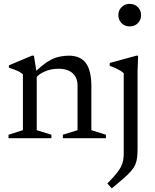

<svg xmlns="http://www.w3.org/2000/svg" viewBox="-20 -730 818 1014"><path d="M174 -344.5V-42.5L251.5 -18.5V0H25V-18.5L101 -42.5V-337Q93 -345.5 77 -353.5Q61 -361.5 27 -372.5V-385L148.5 -436H159ZM312 -18.5 389.5 -42.5V-279Q389.5 -306 378 -325.8Q366.5 -345.5 344 -356.2Q321.5 -367 289 -367Q249.5 -367 215.8 -352.2Q182 -337.5 169 -317L149.5 -333Q176 -361.5 199.8 -381.2Q223.5 -401 246.2 -413Q269 -425 293 -430.5Q317 -436 343.5 -436Q404 -436 433.2 -397.2Q462.5 -358.5 462.5 -274.5V-42.5L539.5 -18.5V0H312ZM665 -590.5Q638.5 -590.5 621.8 -607.8Q605 -625 605 -650Q605 -675 621.8 -692.2Q638.5 -709.5 665 -709.5Q691.5 -709.5 708.2 -692.2Q725 -675 725 -650Q725 -625 708.2 -607.8Q691.5 -590.5 665 -590.5ZM633.5 -343Q628 -349 616.2 -356.2Q604.5 -363.5 589.8 -370.5Q575 -377.5 559.5 -382V-397.5L700.5 -436H709.5L706.5 -355V53Q706.5 81 704.2 101.2Q702 121.5 694.8 138.5Q687.5 155.5 672.8 172.8Q658 190 633 212Q608 234 570.5 265L547 239Q575.5 210 592.8 189Q610 168 618.8 150.8Q627.5 133.5 630.5 116.2Q633.5 99 633.5 77Z"/></svg>

Font: Newsreader 16pt
Style: Regular
Weight: 400
Designer: Hugues Gentile
Foundry: Production Type
Version: Version 1.003